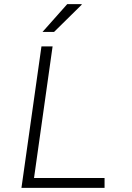

<svg xmlns="http://www.w3.org/2000/svg" viewBox="-20 -911 640 931"><path d="M84 0 181 -686H235L145 -48H487V0ZM186 -756 306 -891H376V-888L242 -756Z"/></svg>

Font: Chivo Mono Medium Thin
Style: Italic
Weight: 250
Italic angle: -8.05°
Monospace: yes
Version: Version 1.008